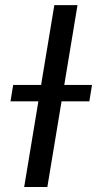

<svg xmlns="http://www.w3.org/2000/svg" viewBox="-20 -748 388 768"><path d="M290 -727.5 169.4 0H76.7L197.3 -727.5ZM22 -342.8 32.7 -408.2H348.1L337.4 -342.8Z"/></svg>

Font: Adwaita Sans
Style: Italic
Weight: 400
Italic angle: -9.39999°
Designer: Rasmus Andersson
Foundry: rsms
Version: Version 4.001;git-9221beed3